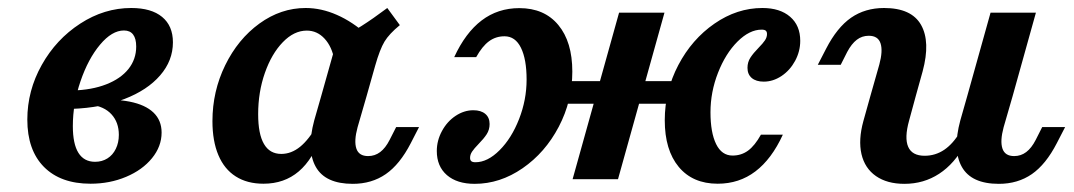

<svg xmlns="http://www.w3.org/2000/svg" viewBox="-20 -448 2684 480"><path d="M48.3 -149.1Q48.3 -221.4 84.4 -285.7Q120.4 -349.9 180.5 -388.9Q240.6 -428 308.1 -428Q358.3 -428 385.3 -405.7Q412.3 -383.4 412.3 -342.2Q412.3 -296.3 380.3 -259.5Q348.4 -222.6 291.3 -200.6Q234.2 -178.6 160.2 -175.8L161 -221.8Q209.4 -223 245.5 -237.1Q281.7 -251.2 301.1 -275.5Q320.5 -299.9 320.5 -331.6Q320.5 -351.5 312.8 -361.6Q305.2 -371.8 289.9 -371.8Q259.8 -371.8 230.1 -336.3Q200.4 -300.9 181.3 -245Q162.1 -189.1 162.1 -132.8Q162.1 -88.1 176.1 -65.8Q190.1 -43.5 217.7 -43.5Q235.1 -43.5 248.6 -52Q262 -60.4 269.5 -75.9Q277.1 -91.3 277.1 -110.9Q277.1 -142.1 258.7 -162.2Q240.4 -182.3 206.2 -186.2L209.6 -197Q265.1 -201.6 304.2 -193.9Q343.4 -186.1 363.7 -166.6Q384 -147.1 384 -116.6Q384 -81.9 359.9 -52.4Q335.9 -23 295.2 -5.9Q254.4 11.3 206.4 11.3Q131.6 11.3 89.9 -30.7Q48.3 -72.7 48.3 -149.1Z M511.1 -145.3Q511.1 -219.7 543 -284.9Q574.9 -350.2 628.5 -389.1Q682.2 -428 744.1 -428Q783.2 -428 822.2 -410.8Q861.3 -393.7 898.7 -360.2L816 -297.4Q810.1 -331.1 791.5 -351.3Q772.9 -371.5 747 -371.5Q715 -371.5 687 -342.5Q659 -313.6 642.2 -265.7Q625.4 -217.8 625.4 -162.6Q625.4 -112.9 639.9 -88.1Q654.3 -63.2 683.2 -63.2Q708.2 -63.2 730.3 -81.1Q752.4 -99.1 772.4 -134.8L784.7 -113.1Q763 -50.1 726.8 -19.4Q690.7 11.3 638.7 11.3Q597.9 11.3 569.4 -6.9Q540.8 -25 526 -60.1Q511.1 -95.2 511.1 -145.3ZM948.2 -428 979.6 -385.2Q953 -363.4 941.3 -344.1Q929.6 -324.7 917.9 -283.6L896.6 -208.2H783.1L822.9 -349.5Q856 -365.4 883.9 -383.1Q911.9 -400.8 948.2 -428ZM900.2 -57.8Q917.2 -57.8 930.4 -67.8Q943.7 -77.8 954.1 -98.3L970.4 -130.3H1027.6L1006.9 -90Q979.6 -37 944.4 -12.7Q909.3 11.6 861.9 11.6Q793.5 11.6 769.6 -30.6Q745.7 -72.8 765.5 -146.7L783.1 -208.2H896.6L873.9 -129.7Q864.6 -95.5 870.9 -76.6Q877.2 -57.8 900.2 -57.8Z M1410.8 -269Q1410.8 -195.7 1376.9 -131.1Q1343 -66.4 1286.5 -27.4Q1230 11.6 1166.7 11.6Q1122.6 11.6 1097.3 -10.2Q1072 -32.1 1072 -70.5Q1072 -96.6 1084.9 -120.4Q1097.7 -144.2 1118.9 -158.3Q1140.1 -172.4 1163.3 -172.4Q1182.4 -172.4 1193.2 -163.3Q1204 -154.2 1204 -138Q1204 -123.7 1196.7 -112.4Q1189.4 -101.2 1175.9 -87.5Q1165.4 -76.7 1160.3 -69.1Q1155.2 -61.5 1155.2 -53.4Q1155.2 -47.7 1158.2 -45.1Q1161.3 -42.4 1168.6 -42.4Q1198.9 -42.4 1228.9 -72.4Q1258.9 -102.3 1277.7 -150.4Q1296.5 -198.4 1296.5 -249.1Q1296.5 -299.8 1282.4 -328.5Q1268.3 -357.3 1241.3 -357.3Q1219.5 -357.3 1202.6 -344.9Q1185.7 -332.6 1170.4 -305.1H1115.5Q1143.6 -366.1 1184.1 -396.9Q1224.7 -427.7 1278.4 -427.7Q1340.9 -427.7 1375.8 -385.5Q1410.8 -343.4 1410.8 -269ZM1527.7 -416.4H1641.2L1525 0H1411.5ZM1371.4 -245.2H1697.6L1681.4 -188.7H1355.3ZM1641.9 -147.4Q1641.9 -220.7 1675.8 -285.3Q1709.7 -349.9 1766.1 -388.9Q1822.6 -428 1886 -428Q1930 -428 1955.3 -406.1Q1980.6 -384.3 1980.6 -345.9Q1980.6 -319.7 1967.8 -295.9Q1954.9 -272.1 1933.8 -258Q1912.6 -243.9 1889.4 -243.9Q1870.2 -243.9 1859.4 -253Q1848.7 -262.2 1848.7 -278.4Q1848.7 -292.7 1856 -303.9Q1863.3 -315.2 1876.7 -328.8Q1887.3 -339.6 1892.4 -347.2Q1897.5 -354.8 1897.5 -363Q1897.5 -368.7 1894.4 -371.3Q1891.4 -373.9 1884.1 -373.9Q1853.7 -373.9 1823.7 -344Q1793.8 -314.1 1775 -266Q1756.2 -218 1756.2 -167.3Q1756.2 -116.6 1770.3 -87.8Q1784.4 -59.1 1811.4 -59.1Q1833.2 -59.1 1850.1 -71.4Q1867 -83.8 1882.3 -111.3H1937.1Q1909.1 -50.3 1868.5 -19.5Q1828 11.3 1774.2 11.3Q1711.8 11.3 1676.8 -30.8Q1641.9 -72.9 1641.9 -147.4Z M2152 -358.6Q2135 -358.6 2122 -348.6Q2108.9 -338.6 2098 -318.1L2081.8 -286H2024.5L2045.3 -326.3Q2072.6 -379.3 2107.7 -403.7Q2142.9 -428 2190.2 -428Q2258.7 -428 2282.6 -385.8Q2306.5 -343.6 2286.6 -269.7L2269.5 -208.2H2156L2178.3 -286.7Q2187.6 -320.9 2181.3 -339.8Q2175 -358.6 2152 -358.6ZM2291.6 -58.6Q2318.4 -58.6 2340.7 -73.6Q2362.9 -88.7 2380.1 -118.1L2393.1 -88.1Q2366.5 -38.7 2327.9 -13.6Q2289.4 11.6 2241 11.6Q2197.8 11.6 2169.9 -7.8Q2142 -27.2 2133.7 -62.7Q2125.5 -98.3 2138.4 -145.2L2156 -208.2H2269.5L2252.7 -146.4Q2240.7 -103.2 2250.5 -80.9Q2260.3 -58.6 2291.6 -58.6ZM2456.4 -416.4H2569.8L2511.7 -208.2H2398.2ZM2515.4 -57.8Q2532.3 -57.8 2545.5 -67.8Q2558.8 -77.8 2569.3 -98.3L2585.5 -130.3H2642.8L2622 -90Q2594.7 -37 2559.6 -12.7Q2524.4 11.6 2477.1 11.6Q2408.6 11.6 2384.7 -30.6Q2360.8 -72.8 2380.7 -146.7L2398.2 -208.2H2511.7L2489 -129.7Q2479.8 -95.5 2486.1 -76.6Q2492.4 -57.8 2515.4 -57.8Z"/></svg>

Font: Playfair Micro SmCond SmLight
Style: Italic
Weight: 360
Width: 4
Italic angle: -15.6°
Designer: Claus Eggers Sørensen
Foundry: Claus Eggers Sørensen
Version: Version 2.203;Glyphs 3.3 (3326)